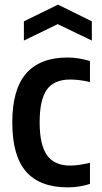

<svg xmlns="http://www.w3.org/2000/svg" viewBox="-20 -798 440 828"><path d="M83 -706 230 -778 376 -706V-623L229 -694L83 -623ZM272 10Q152 10 92.5 -58Q33 -126 33 -270Q33 -413 93 -481.5Q153 -550 272 -550Q317 -550 368 -535V-444Q344 -450 323 -452.5Q302 -455 283 -455Q213 -455 182 -411.5Q151 -368 151 -271Q151 -174 182.5 -129Q214 -84 283 -84Q318 -84 368 -96V-5Q348 2 322.5 6Q297 10 272 10Z"/></svg>

Font: Encode Sans Compressed
Style: SemiBold
Weight: 600
Designer: Pablo Impallari, Andres Torresi
Foundry: Pablo Impallari, Andres Torresi
Version: Version 1.000; ttfautohint (v1.00) -l 8 -r 50 -G 200 -x 14 -